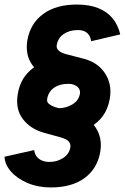

<svg xmlns="http://www.w3.org/2000/svg" viewBox="-24 -732 548 843"><path d="M199 91Q143 91 97 71.5Q51 52 24 21Q-3 -10 -4 -44L126 -73Q129 -49 146 -35.5Q163 -22 189 -21Q224 -20 252 -37.5Q280 -55 285 -86Q287 -100 277.5 -111Q268 -122 242 -129L166 -150Q108 -167 75.5 -210.5Q43 -254 54 -319Q66 -393 123 -434.5Q180 -476 271 -476Q325 -476 363 -460.5Q401 -445 425 -415.5Q449 -386 458 -344L334 -315Q331 -336 317 -350Q303 -364 275 -364Q238 -364 213 -346.5Q188 -329 183 -297Q181 -284 191 -275.5Q201 -267 224 -260L302 -238Q363 -221 395 -173.5Q427 -126 416 -64Q403 9 347 50Q291 91 199 91ZM242 -145Q190 -145 147.5 -165Q105 -185 80 -217Q55 -249 55 -285L168 -308Q171 -293 184 -281.5Q197 -270 212 -263.5Q227 -257 233 -257Q267 -257 294.5 -274Q322 -291 327 -321Q329 -336 320 -347Q311 -358 285 -365L209 -386Q150 -403 118 -446.5Q86 -490 96 -555Q109 -629 165.5 -670.5Q222 -712 313 -712Q368 -712 407 -696.5Q446 -681 470 -652Q494 -623 504 -581L376 -551Q374 -572 360 -586Q346 -600 318 -600Q281 -600 255.5 -582.5Q230 -565 225 -533Q223 -520 233.5 -510Q244 -500 267 -494L344 -474Q406 -458 437.5 -409.5Q469 -361 458 -299Q446 -226 390 -185.5Q334 -145 242 -145Z"/></svg>

Font: Figtree Black
Style: Italic
Weight: 900
Italic angle: -9.5°
Foundry: Erik Kennedy
Version: Version 2.001;gftools[0.9.30]